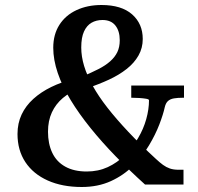

<svg xmlns="http://www.w3.org/2000/svg" viewBox="-20 -738 794 768"><path d="M639 -309Q633 -281 617.5 -240.5Q602 -200 576 -156.5Q550 -113 512.5 -75Q475 -37 423.5 -13.5Q372 10 307 10Q229 10 171 -16Q113 -42 81.5 -89.5Q50 -137 50 -202Q50 -245 66.5 -280Q83 -315 113.5 -342.5Q144 -370 185 -390Q226 -410 274 -422L299 -385Q260 -370 231.5 -346Q203 -322 187.5 -288.5Q172 -255 172 -211Q172 -163 189 -127Q206 -91 241 -71.5Q276 -52 327 -52Q373 -52 411 -69.5Q449 -87 479.5 -117.5Q510 -148 532 -185Q554 -222 565 -261.5Q576 -301 576 -337Q576 -341 564.5 -343Q553 -345 537.5 -346Q522 -347 508 -347H505V-396H716V-347H711Q691 -347 676 -344.5Q661 -342 652 -334Q643 -326 639 -309ZM714 0H560Q498 -56 443 -112.5Q388 -169 342 -226Q296 -283 262.5 -338Q229 -393 211 -446Q193 -499 193 -547Q193 -600 217.5 -638.5Q242 -677 286 -697.5Q330 -718 386 -718Q466 -718 508.5 -680.5Q551 -643 551 -582Q551 -546 534 -516Q517 -486 486.5 -462Q456 -438 416 -419.5Q376 -401 331 -386L307 -431Q345 -447 373.5 -461.5Q402 -476 421 -493Q440 -510 449.5 -530Q459 -550 459 -577Q459 -614 441.5 -636Q424 -658 390 -658Q365 -658 346 -647Q327 -636 316 -612Q305 -588 305 -548Q305 -512 316.5 -474Q328 -436 351 -394.5Q374 -353 409.5 -307.5Q445 -262 493.5 -210.5Q542 -159 604 -102Q619 -88 632 -78.5Q645 -69 659.5 -64Q674 -59 694 -59H714Z"/></svg>

Font: Roboto Serif 36pt Medium
Style: Regular
Weight: 500
Designer: Greg Gazdowicz
Foundry: Commercial Type
Version: Version 1.008